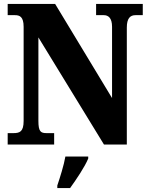

<svg xmlns="http://www.w3.org/2000/svg" viewBox="-20 -734 752 975"><path d="M19 0H255V-58H217C187 -58 175 -65 175 -120V-544L508 0H624V-594C624 -641 641 -657 668 -657H705V-714H468V-657H507C530 -657 549 -643 549 -598V-236L260 -714H19V-657H56C79 -657 100 -650 100 -598V-120C100 -65 80 -58 48 -58H19ZM271 208V221H336C367 178 411 113 428 71V61H312C305 103 284 170 271 208Z"/></svg>

Font: Noto Serif Myanmar Condensed Black
Style: Regular
Weight: 900
Width: 3
Designer: Ben Mitchell and the Monotype Design Team
Foundry: Monotype Imaging Inc.
Version: Version 2.106